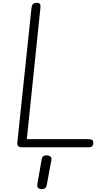

<svg xmlns="http://www.w3.org/2000/svg" viewBox="-20 -1024 769 1335"><path d="M132 0Q114 0 106.5 -8.8Q99 -17.5 100.5 -33L199 -969Q201 -986.5 208.8 -995.2Q216.5 -1004 237 -1004Q249 -1004 254.5 -999.8Q260 -995.5 261 -986.8Q262 -978 260.5 -964.5L166.5 -56.5H595Q614 -56.5 621.5 -50Q629 -43.5 629 -30Q629 -16.5 622 -8.2Q615 0 596 0ZM265.5 291Q251 289.5 243.8 281Q236.5 272.5 240 254L270 83.5Q273 66.5 283.2 60.8Q293.5 55 309 56.5Q324 58 332 65.8Q340 73.5 337 90.5L305 263Q302 280 291 286.2Q280 292.5 265.5 291Z"/></svg>

Font: Edu SA Hand
Style: Regular
Weight: 400
Designer: Tina and Corey Anderson, Eben Sorkin, Mirko Velimirovic
Foundry: Google for Education
Version: Version 2.000